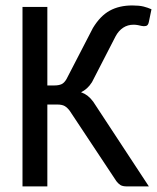

<svg xmlns="http://www.w3.org/2000/svg" viewBox="-20 -667 562 687"><path d="M149.4 -361.3H175.3Q189.5 -361.3 199.5 -365.5Q209.5 -369.6 217.8 -383.8L312.5 -566.9Q338.9 -610.4 372.8 -628.9Q406.7 -647.5 453.6 -647.5Q478 -647.5 493.7 -643.6Q509.3 -639.6 522 -633.8L512.7 -588.9Q510.3 -576.2 502.7 -574.2Q495.1 -572.3 486.8 -574.2Q481.4 -575.7 473.6 -577.1Q465.8 -578.6 458 -578.6Q437 -578.6 420.7 -567.9Q404.3 -557.1 393.6 -537.1L309.1 -373Q300.8 -359.9 291 -351.1Q281.2 -342.3 270 -336.9Q282.7 -332.5 293.2 -324.5Q303.7 -316.4 313.5 -303.2L512.7 0H434.6Q418.5 0 410.6 -5.1Q402.8 -10.3 396.5 -18.6L229.5 -270.5Q221.2 -281.7 211.7 -287.4Q202.1 -293 184.6 -293H149.4V0H60.5V-642.1H149.4Z"/></svg>

Font: Carlito
Style: Regular
Weight: 400
Designer: Lukasz Dziedzic
Foundry: tyPoland Lukasz Dziedzic
Version: Version 1.104